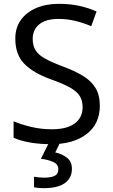

<svg xmlns="http://www.w3.org/2000/svg" viewBox="-20 -744 589 1004"><path d="M502 -191Q502 -96 433 -43Q364 10 247 10Q187 10 136 1Q85 -8 51 -24V-110Q87 -94 140.5 -81Q194 -68 251 -68Q331 -68 371.5 -99Q412 -130 412 -183Q412 -218 397 -242Q382 -266 345.5 -286.5Q309 -307 244 -330Q153 -363 106.5 -411Q60 -459 60 -542Q60 -599 89 -639.5Q118 -680 169.5 -702Q221 -724 288 -724Q347 -724 396 -713Q445 -702 485 -684L457 -607Q420 -623 376.5 -634Q333 -645 286 -645Q219 -645 185 -616.5Q151 -588 151 -541Q151 -505 166 -481Q181 -457 215 -438Q249 -419 307 -397Q370 -374 413.5 -347.5Q457 -321 479.5 -284Q502 -247 502 -191ZM356 139Q356 187 319 213.5Q282 240 208 240Q176 240 158 235V180Q167 182 182 183.5Q197 185 211 185Q247 185 266 175.5Q285 166 285 141Q285 115 258.5 103Q232 91 194 86L237 0H295L269 53Q305 61 330.5 81Q356 101 356 139Z"/></svg>

Font: Noto Sans Lydian
Style: Regular
Weight: 400
Designer: Monotype Design Team
Foundry: Monotype Imaging Inc.
Version: Version 2.002; ttfautohint (v1.8.4.7-5d5b)